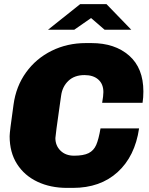

<svg xmlns="http://www.w3.org/2000/svg" viewBox="-20 -906 724 936"><path d="M679 -460Q679 -430 675 -405H478Q484 -439 484 -457Q484 -496 459.5 -518Q435 -540 392 -540Q343 -540 313.5 -512Q284 -484 278 -440L272 -398Q250 -244 250 -233Q250 -196 275 -171.5Q300 -147 341 -147Q387 -147 412 -159.5Q437 -172 449 -199.5Q461 -227 470 -280H658Q638 -144 553.5 -67Q469 10 335 10H307Q226 10 162.5 -20Q99 -50 63 -106.5Q27 -163 27 -242Q27 -253 31.5 -289Q36 -325 46 -396Q58 -485 107 -553Q156 -621 232 -658.5Q308 -696 398 -696H426Q540 -696 609.5 -635Q679 -574 679 -460ZM424 -818 342 -761H214L371 -886H499L620 -761H490Z"/></svg>

Font: Chivo Black Italic
Style: Regular
Weight: 900
Italic angle: -8.05°
Designer: Hector Gatti
Foundry: Omnibus-Type
Version: Version 1.007